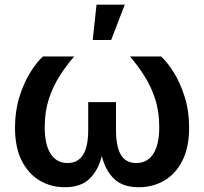

<svg xmlns="http://www.w3.org/2000/svg" viewBox="-20 -785 864 813"><path d="M254.9 7.8Q195.3 7.8 147.5 -20.8Q99.6 -49.3 71.5 -105.5Q43.5 -161.6 43.5 -244.6Q43.5 -314 61.8 -373.3Q80.1 -432.6 107.4 -477.1Q134.8 -521.5 162.1 -545.9H293.9Q260.7 -507.3 232.4 -463.1Q204.1 -418.9 186.8 -365.7Q169.4 -312.5 169.4 -246.6Q169.4 -172.4 194.6 -133.5Q219.7 -94.7 266.1 -94.7Q353.5 -94.7 353.5 -233.9V-352.5H471.2V-233.9Q471.2 -165 491.7 -129.9Q512.2 -94.7 556.6 -94.7Q604 -94.7 629.2 -133.5Q654.3 -172.4 654.3 -246.6Q654.3 -313.5 636.5 -367.4Q618.7 -421.4 590.3 -465.3Q562 -509.3 530.3 -545.9H662.1Q688.5 -522 715.8 -478.3Q743.2 -434.6 762 -375Q780.8 -315.4 780.8 -244.6Q780.8 -161.6 752.7 -105.5Q724.6 -49.3 676.3 -20.8Q627.9 7.8 567.9 7.8Q499 7.8 462.4 -28.3Q425.8 -64.5 411.1 -124.5Q396 -63.5 358.9 -27.8Q321.8 7.8 254.9 7.8ZM372.6 -615.7 388.7 -765.1H508.3L450.7 -615.7Z"/></svg>

Font: Inter-SemiBold
Style: Regular
Weight: 600
Designer: Rasmus Andersson
Foundry: rsms
Version: Version 4.000;git-a52131595